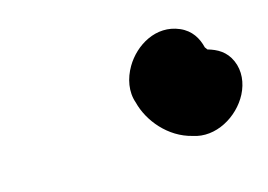

<svg xmlns="http://www.w3.org/2000/svg" viewBox="-44 -931 481 345"><g transform="rotate(-15 196.5 -758.5)"><path d="M387.6 -771.7C378.9 -791.7 363.1 -800.1 345.8 -805.1C345 -806.1 344.1 -807.4 342.3 -809.9C338 -827.6 328.4 -844.3 307.9 -853.1C267.3 -870.6 225.6 -845.7 205.9 -812.2C193.9 -791.8 189.2 -767.8 196.8 -746.4C205.9 -710 237 -672.4 279.8 -661.9C319.9 -648.3 364.8 -674.2 383.7 -710.8C393.5 -729.9 396.2 -752 387.6 -771.7Z"/></g></svg>

Font: Smoothie
Style: SeBdIt
Weight: 600
Foundry: Cannot Into Space Fonts
Version: Version 0.8